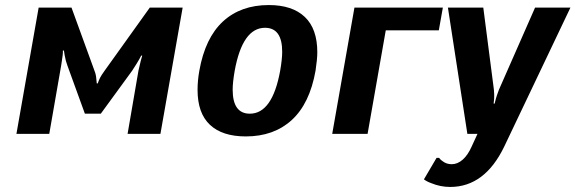

<svg xmlns="http://www.w3.org/2000/svg" viewBox="-20 -530 2278 760"><path d="M133 -500H263L354 -250Q360 -235 361 -220Q362 -205 363 -200H367Q371 -212 376 -222Q381 -232 394 -250L573 -500H703L615 0H485L528 -250Q532 -269 536.5 -286.5Q541 -304 543 -310H539Q532 -296 521.5 -279Q511 -262 503 -250L379 -80H316L247 -270Q240 -288 236 -311L233 -330H229Q229 -318 228 -311Q227 -303 225.5 -293Q224 -283 222 -270L175 0H45Z M762 -174Q762 -211 769 -250Q792 -380 862.5 -445Q933 -510 1044 -510Q1137 -510 1186.5 -463Q1236 -416 1236 -323Q1236 -296 1229 -250Q1206 -120 1135 -55Q1064 10 953 10Q860 10 811 -36Q762 -82 762 -174ZM1089 -250Q1097 -296 1097 -325Q1097 -420 1029 -420Q940 -420 909 -250Q901 -204 901 -175Q901 -80 969 -80Q1058 -80 1089 -250Z M1295 0 1383 -500H1733L1717 -410H1507L1435 0Z M1687 195Q1670 189 1658 180L1708 95H1718Q1725 104 1732 108Q1747 120 1768 120Q1791 120 1811.5 102Q1832 84 1847 50L1870 0H1830L1753 -500H1893L1935 -175Q1937 -152 1936 -140L1934 -120H1938Q1939 -125 1943 -140Q1945 -148 1955 -175L2098 -500H2238L1976 50Q1899 210 1762 210Q1723 210 1687 195Z"/></svg>

Font: Scada
Style: Bold Italic
Weight: 700
Italic angle: -10°
Version: Version 4.000